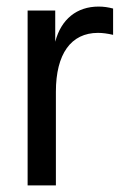

<svg xmlns="http://www.w3.org/2000/svg" viewBox="-20 -564 399 584"><path d="M64 0H150V-285C150 -400 196 -464 278 -464C292 -464 307 -462 324 -458V-538C309 -542 295 -544 280 -544C214 -544 166 -506 148 -437V-532H64Z"/></svg>

Font: Ronzino
Style: Regular
Weight: 400
Designer: Nunzio Mazzaferro
Foundry: Collletttivo
Version: Version 1.000;Glyphs 3.3 (3337)